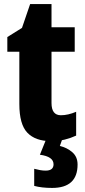

<svg xmlns="http://www.w3.org/2000/svg" viewBox="-20 -683 419 943"><path d="M279 -117Q233 -117 233 -177V-429H347V-549H233V-663H128L88 -546L16 -501V-429H75V-172Q75 -72 114.5 -31Q154 10 229 10Q269 10 298.5 2.5Q328 -5 354 -17V-134Q314 -117 279 -117ZM361 125Q361 87 335 64.5Q309 42 274 34L286 0H207L176 77Q243 86 243 124Q243 155 204 155Q191 155 177 152.5Q163 150 148 146V230Q185 240 236 240Q361 240 361 125Z"/></svg>

Font: Noto Sans Display SemiCondensed Extra
Style: Regular
Weight: 800
Width: 4
Designer: Monotype Design Team
Foundry: Monotype Imaging Inc.
Version: Version 1.900